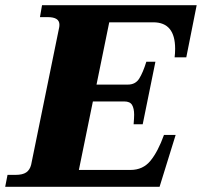

<svg xmlns="http://www.w3.org/2000/svg" viewBox="-49 -720 778 740"><path d="M624 -499Q626 -515 626 -532Q626 -634 542 -634H372L323 -394H444Q473 -394 487.5 -417Q502 -440 515 -482H550L501 -241H466Q468 -265 468 -278Q468 -302 460 -315.5Q452 -329 430 -329H309L255 -65H454Q502 -65 531 -100.5Q560 -136 583 -200H628L566 0H-29L-20 -46H11Q38 -46 52 -55.5Q66 -65 71 -85L179 -614Q180 -618 180 -625Q180 -654 135 -654H105L113 -700H709L669 -499Z"/></svg>

Font: Taviraj ExtraBold
Style: Italic
Weight: 800
Italic angle: -12°
Designer: Katatrad Team
Foundry: CadsonDemak
Version: Version 1.001